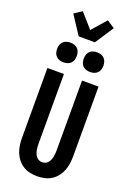

<svg xmlns="http://www.w3.org/2000/svg" viewBox="-217 -1272 933 1355"><g transform="rotate(20 250.0 -594.5)"><path d="M250 8Q222 8 195 2Q168 -4 144.5 -18.5Q121 -33 103.5 -55Q86 -77 76 -102.5Q66 -128 62 -155.5Q58 -183 58 -210V-735H182V-210Q182 -198 183 -185.5Q184 -173 186.5 -161Q189 -149 194 -137.5Q199 -126 207 -116.5Q215 -107 226.5 -102Q238 -97 250 -97Q262 -97 273.5 -102Q285 -107 293 -116.5Q301 -126 306 -137.5Q311 -149 313.5 -161Q316 -173 317 -185.5Q318 -198 318 -210V-735H442V-210Q442 -183 438 -155.5Q434 -128 424 -102.5Q414 -77 396.5 -55Q379 -33 355.5 -18.5Q332 -4 305 2Q278 8 250 8ZM350 -811Q335 -811 320.5 -815.5Q306 -820 295.5 -830.5Q285 -841 280.5 -855.5Q276 -870 276 -885Q276 -900 280.5 -914.5Q285 -929 295.5 -939.5Q306 -950 320.5 -954.5Q335 -959 350 -959Q365 -959 379.5 -954.5Q394 -950 404.5 -939.5Q415 -929 419.5 -914.5Q424 -900 424 -885Q424 -870 419.5 -855.5Q415 -841 404.5 -830.5Q394 -820 379.5 -815.5Q365 -811 350 -811ZM150 -811Q135 -811 120.5 -815.5Q106 -820 95.5 -830.5Q85 -841 80.5 -855.5Q76 -870 76 -885Q76 -900 80.5 -914.5Q85 -929 95.5 -939.5Q106 -950 120.5 -954.5Q135 -959 150 -959Q165 -959 179.5 -954.5Q194 -950 204.5 -939.5Q215 -929 219.5 -914.5Q224 -900 224 -885Q224 -870 219.5 -855.5Q215 -841 204.5 -830.5Q194 -820 179.5 -815.5Q165 -811 150 -811ZM189 -1020 98 -1159 156 -1197 250 -1090 344 -1197 402 -1159 311 -1020Z"/></g></svg>

Font: Iosevka Term Curly Extrabold
Style: Regular
Weight: 800
Designer: Belleve Invis
Foundry: Belleve Invis
Version: Version 32.3.0